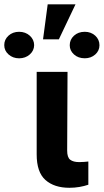

<svg xmlns="http://www.w3.org/2000/svg" viewBox="-128 -877 488 903"><path d="M44.5 -539.1H189.6L187.9 -168.9Q187.8 -136.7 202.3 -125.7Q216.8 -114.6 244.7 -114.6Q258 -114.6 268.3 -115.6Q278.5 -116.6 287.5 -117.4V-8.2Q268.2 -1.6 245.5 2.3Q222.9 6.2 198.4 6.2Q127.3 6.2 85.8 -30.4Q44.3 -67.1 44.5 -151.4ZM74.4 -692 96.3 -856.6H227.1L148.8 -692ZM-108 -664.8Q-108.1 -690.9 -88.1 -709.2Q-68.2 -727.4 -38.1 -727.5Q-8.2 -727.4 12.1 -709.2Q32.3 -690.9 32.6 -664.8Q32.3 -638.9 12.1 -620.9Q-8.2 -602.9 -38.1 -602.7Q-67.6 -602.9 -87.8 -620.9Q-108.1 -638.9 -108 -664.8ZM200 -664.1Q199.9 -690.7 219.9 -709.1Q239.8 -727.4 270.7 -727.5Q299.8 -727.4 319.8 -709.4Q339.7 -691.3 339.8 -664.1Q339.7 -638.3 319.8 -620.6Q299.8 -602.9 270.7 -602.9Q239.8 -602.9 219.9 -621Q199.9 -639.2 200 -664.1Z"/></svg>

Font: Inter Display V
Style: Regular
Weight: 400
Designer: Rasmus Andersson
Foundry: rsms
Version: Version 3.015;git-src